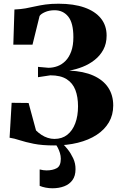

<svg xmlns="http://www.w3.org/2000/svg" viewBox="-20 -771 642 1031"><path d="M270 10Q205.5 10 161 1Q116.5 -8 86 -18Q55.5 -28 31.5 -31.5L42.5 -219L133.5 -218L173.5 -70.5Q187 -57 202.8 -46.8Q218.5 -36.5 236.2 -30.8Q254 -25 272 -25Q313 -25 341.2 -47.2Q369.5 -69.5 384.2 -109Q399 -148.5 399 -200Q399 -250.5 384.8 -287.8Q370.5 -325 338 -345.8Q305.5 -366.5 250.5 -366.5L184 -356.5V-412L240 -407Q265 -407 288.8 -415.8Q312.5 -424.5 331.8 -444Q351 -463.5 362.5 -495Q374 -526.5 374 -571.5Q374 -647.5 346.5 -681.8Q319 -716 273.5 -716Q244 -716 221.5 -706Q199 -696 192.5 -685L154.5 -531H51.5L57.5 -720Q91.5 -721.5 117.8 -726.2Q144 -731 169.2 -736.8Q194.5 -742.5 224.2 -746.8Q254 -751 294.5 -751Q375.5 -751 433.2 -730.8Q491 -710.5 521.8 -672.2Q552.5 -634 552.5 -580Q552.5 -537 535 -504.5Q517.5 -472 488.2 -449Q459 -426 423.5 -412Q388 -398 352 -392Q429 -388.5 481.5 -365Q534 -341.5 561 -300.8Q588 -260 588 -204.5Q588 -154 564.8 -114.2Q541.5 -74.5 499 -46.8Q456.5 -19 398.2 -4.5Q340 10 270 10ZM261.5 240Q243.5 240 225.2 236.5Q207 233 193 227V139Q202 141.5 212.8 142.8Q223.5 144 230 144Q263 144 284.8 132Q306.5 120 306.5 81.5Q306.5 66 301.8 50.5Q297 35 290 21.5Q283 8 275.5 0H299H315Q326.5 9.5 343.2 30.5Q360 51.5 373 79Q386 106.5 385.5 138Q385.5 173.5 369.2 196Q353 218.5 325 229.2Q297 240 261.5 240Z"/></svg>

Font: Merriweather 120pt ExtraBold
Style: Regular
Weight: 800
Version: Version 2.100